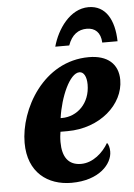

<svg xmlns="http://www.w3.org/2000/svg" viewBox="-55 -812 603 863"><g transform="rotate(-5 247.0 -380.0)"><path d="M213 -606H276C293 -654 323 -674 361 -674C398 -674 423 -652 425 -606H494C492 -702 455 -770 377 -770C293 -770 234 -683 213 -606ZM233 10C359 10 418 -60 418 -115C418 -132 414 -147 407 -155C383 -113 337 -71 283 -71C226 -71 199 -109 199 -177C199 -197 201 -211 203 -223H235C381 -223 491 -321 491 -432C491 -504 443 -546 359 -546C153 -546 38 -338 38 -187C38 -53 126 10 233 10ZM215 -284H209C222 -378 267 -482 311 -482C331 -482 343 -459 343 -424C343 -340 285 -284 215 -284Z"/></g></svg>

Font: Noto Serif ExtraCondensed Black
Style: Italic
Weight: 900
Width: 2
Italic angle: -12°
Designer: Monotype Design Team
Foundry: Monotype Imaging Inc.
Version: Version 2.014